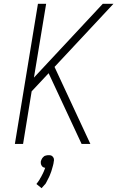

<svg xmlns="http://www.w3.org/2000/svg" viewBox="-20 -755 640 1007"><path d="M408 0 235 -371 146 -276 101 0H58L179 -735H222L158 -348L519 -735H575L266 -404L454 0ZM198 232 171 210Q173 207 175.5 204Q178 201 180 198L188 186Q189 183 191 180Q193 177 194.5 174.5Q196 172 197.5 169Q199 166 200.5 163Q202 160 204 156.5Q206 153 207 150Q208 147 210 143.5Q212 140 212 138L213 136L217 125Q214 125 211.5 124Q209 123 207 122Q205 121 203 119.5Q201 118 199.5 115.5Q198 113 197 111Q196 109 195 106.5Q194 104 194 100.5Q194 97 194 96V92Q195 89 196 86Q197 83 198.5 80Q200 77 202 74Q204 71 206.5 69Q209 67 211 65Q213 63 216.5 62Q220 61 224 60Q228 59 230 59H234Q237 59 240 59Q243 59 246.5 60Q250 61 252 62.5Q254 64 256 66Q258 68 259.5 70.5Q261 73 262 75.5Q263 78 263 82Q263 86 263 87L262 92Q262 97 260.5 102.5Q259 108 258 113Q257 118 255 123.5Q253 129 252 134Q251 139 249 144Q247 149 245 154.5Q243 160 241 165Q239 170 236.5 175Q234 180 231 185.5Q228 191 226 195.5Q224 200 220.5 206Q217 212 214 214Z"/></svg>

Font: Iosevka Aile Extralight
Style: Italic
Weight: 200
Italic angle: -9°
Designer: Belleve Invis
Foundry: Belleve Invis
Version: Version 31.1.0; ttfautohint (v1.8.4)